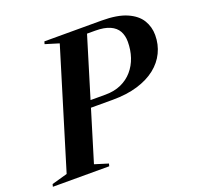

<svg xmlns="http://www.w3.org/2000/svg" viewBox="-165 -837 995 970"><g transform="rotate(-20 333.0 -352.5)"><path d="M367.5 -346.5Q415.5 -346.5 452.2 -363Q489 -379.5 514.2 -408.8Q539.5 -438 552.5 -476.5Q565.5 -515 565.5 -559.5Q565.5 -592.5 552 -616.8Q538.5 -641 508.5 -654.5Q478.5 -668 429.5 -668H297.5L314.5 -705H477Q561.5 -705 612 -683Q662.5 -661 684.8 -624.5Q707 -588 707 -544Q707 -493.5 686.2 -450.5Q665.5 -407.5 625.5 -376Q585.5 -344.5 527.2 -327Q469 -309.5 394 -309.5H193L202 -346.5ZM193 -36 265.5 -13.5 262 0H-41L-37.5 -13.5L46.5 -37L239.5 -669L166 -691.5L170 -705H397Z"/></g></svg>

Font: Newsreader 60pt SemiBold
Style: Italic
Weight: 600
Italic angle: -17°
Designer: Hugues Gentile
Foundry: Production Type
Version: Version 1.003